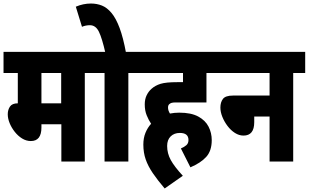

<svg xmlns="http://www.w3.org/2000/svg" viewBox="-20 -916 1751 1089"><path d="M461 -502V0H328V-211H215V-193Q215 -116 155 -116Q129 -116 105.5 -130.5Q82 -145 63.5 -168.5Q45 -192 34.5 -218Q24 -244 24 -268Q24 -293 36.5 -311.5Q49 -330 81 -330V-502H0V-622H529V-502ZM327 -502H215V-330H327Z M708 -502V0H573V-502H517V-622H776V-502ZM578 -615Q559 -699 541 -736Q523 -773 490 -773Q466 -773 445 -764L410 -878Q452 -896 496 -896Q529 -896 558 -884.5Q587 -873 612.5 -842.5Q638 -812 658.5 -757Q679 -702 695 -615Z M1006 -74Q1025 -82 1037 -92.5Q1049 -103 1049 -122Q1049 -162 1000 -162Q968 -162 948 -142.5Q928 -123 928 -88Q928 -46 948.5 -8.5Q969 29 1017 81L914 153Q874 106 847 66.5Q820 27 806.5 -11.5Q793 -50 793 -96Q793 -133 805 -162.5Q817 -192 837 -214Q823 -235 812 -262Q801 -289 801 -324Q801 -353 811.5 -375Q822 -397 839 -412Q860 -431 890.5 -440.5Q921 -450 986 -450H1018V-502H764V-622H1219V-502H1151V-335H977Q961 -335 953 -332.5Q945 -330 940 -325Q933 -319 933 -306Q933 -289 944 -272Q970 -277 997 -277Q1064 -277 1104.5 -255Q1145 -233 1163 -197.5Q1181 -162 1181 -121Q1181 -61 1150 -26.5Q1119 8 1060 33Z M1207 -622H1711V-502H1643V0H1509V-255H1422V-223Q1422 -147 1361 -147Q1336 -147 1312.5 -162Q1289 -177 1270.5 -201.5Q1252 -226 1241 -253.5Q1230 -281 1230 -306Q1230 -336 1244.5 -355Q1259 -374 1302 -374H1509V-502H1207Z"/></svg>

Font: Noto Sans ExtraCondensed ExtraBold
Style: Regular
Weight: 800
Width: 2
Designer: Monotype Design Team
Foundry: Monotype Imaging Inc.
Version: Version 2.013; ttfautohint (v1.8.4.7-5d5b)